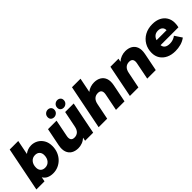

<svg xmlns="http://www.w3.org/2000/svg" viewBox="200 -1889 3024 3024"><g transform="rotate(-45 1712.0 -377.0)"><path d="M7 0 155 -742H345L297 -501Q326 -524 362.5 -537.5Q399 -551 441 -551Q500 -551 552 -522.5Q604 -494 637 -438.5Q670 -383 670 -305Q670 -237 647 -179.5Q624 -122 583.5 -80Q543 -38 489.5 -14.5Q436 9 376 9Q317 9 272.5 -11.5Q228 -32 203 -76L188 0ZM349 -144Q405 -144 441.5 -185.5Q478 -227 478 -295Q478 -342 451 -370.5Q424 -399 375 -399Q318 -399 282 -357Q246 -315 246 -247Q246 -200 273 -172Q300 -144 349 -144Z M935 9Q868 9 820 -19.5Q772 -48 752 -104Q732 -160 748 -243L808 -542H998L942 -261Q931 -209 948 -181Q965 -153 1011 -153Q1059 -153 1091.5 -182.5Q1124 -212 1136 -274L1190 -542H1380L1272 0H1092L1104 -57Q1067 -23 1023.5 -7Q980 9 935 9ZM1223 -606Q1191 -606 1170 -624.5Q1149 -643 1149 -676Q1149 -715 1174.5 -739Q1200 -763 1234 -763Q1265 -763 1286.5 -743.5Q1308 -724 1308 -692Q1308 -653 1282 -629.5Q1256 -606 1223 -606ZM1011 -606Q979 -606 958 -624.5Q937 -643 937 -676Q937 -715 962.5 -739Q988 -763 1022 -763Q1054 -763 1075 -743.5Q1096 -724 1096 -692Q1096 -653 1070 -629.5Q1044 -606 1011 -606Z M1841 -551Q1908 -551 1956.5 -522.5Q2005 -494 2025.5 -438.5Q2046 -383 2030 -300L1970 0H1780L1836 -282Q1847 -334 1829.5 -362Q1812 -390 1765 -390Q1716 -390 1683 -360Q1650 -330 1638 -268L1584 0H1394L1542 -742H1732L1683 -497Q1718 -525 1759 -538Q1800 -551 1841 -551Z M2537 -551Q2605 -551 2653.5 -522.5Q2702 -494 2722 -438.5Q2742 -383 2726 -300L2666 0H2476L2532 -282Q2543 -334 2525.5 -362Q2508 -390 2461 -390Q2412 -390 2379 -360Q2346 -330 2334 -268L2280 0H2090L2198 -542H2378L2366 -486Q2403 -519 2447.5 -535Q2492 -551 2537 -551Z M3099 9Q3012 9 2947.5 -21.5Q2883 -52 2847 -107.5Q2811 -163 2811 -238Q2811 -328 2852.5 -399Q2894 -470 2967.5 -510.5Q3041 -551 3139 -551Q3222 -551 3281.5 -521Q3341 -491 3373.5 -437.5Q3406 -384 3406 -313Q3406 -289 3403 -266.5Q3400 -244 3395 -224H2997Q3007 -136 3120 -136Q3156 -136 3190 -147.5Q3224 -159 3251 -180L3330 -61Q3279 -23 3219.5 -7Q3160 9 3099 9ZM3008 -324H3231Q3231 -368 3203.5 -392Q3176 -416 3130 -416Q3082 -416 3051.5 -390.5Q3021 -365 3008 -324Z"/></g></svg>

Font: Montserrat ExtraBold
Style: Italic
Weight: 800
Italic angle: -11.3°
Designer: Julieta Ulanovsky
Foundry: Julieta Ulanovsky
Version: Version 9.000; ttfautohint (v1.8.4.7-5d5b)